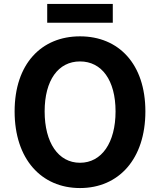

<svg xmlns="http://www.w3.org/2000/svg" viewBox="-20 -938 810 972"><path d="M385 14C581 14 716 -133 716 -374C716 -614 581 -754 385 -754C189 -754 54 -614 54 -374C54 -133 189 14 385 14ZM385 -114C275 -114 206 -216 206 -374C206 -532 275 -627 385 -627C495 -627 565 -532 565 -374C565 -216 495 -114 385 -114ZM219 -823H551V-918H219Z"/></svg>

Font: Noto Sans CJK TC
Style: Bold
Weight: 700
Designer: Ryoko NISHIZUKA 西塚涼子 (kana, bopomofo & ideographs); Paul D. Hunt (Latin, Greek & Cyrillic); Sandoll Communications 산돌커뮤니
Foundry: Adobe
Version: Version 2.004;hotconv 1.0.118;makeotfexe 2.5.65603